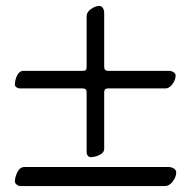

<svg xmlns="http://www.w3.org/2000/svg" viewBox="-20 -654 640 645"><path d="M271 -143V-344Q271 -357 258 -357H47Q40 -357 35 -361Q30 -365 30 -370Q30 -385 37.5 -400.5Q45 -416 59 -416H257Q266 -416 268.5 -419Q271 -422 271 -430V-600Q271 -613 285.5 -623.5Q300 -634 314 -634Q321 -634 325.5 -627Q330 -620 330 -611V-430Q330 -416 343 -416H547Q556 -416 563 -411.5Q570 -407 570 -400Q570 -386 559.5 -371.5Q549 -357 536 -357H343Q330 -357 330 -344V-155Q330 -141 314.5 -133.5Q299 -126 284 -126Q279 -126 275 -131Q271 -136 271 -143ZM30 -44Q30 -59 38.5 -76Q47 -93 63 -93H545Q556 -93 564 -88Q572 -83 572 -75Q572 -60 560.5 -44.5Q549 -29 534 -29H49Q42 -29 36 -34Q30 -39 30 -44Z"/></svg>

Font: EB Garamond ExtraBold
Style: Italic
Weight: 800
Italic angle: -17.2°
Designer: Georg Duffner and Octavio Pardo
Foundry: Georg Duffner
Version: Version 1.000